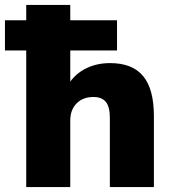

<svg xmlns="http://www.w3.org/2000/svg" viewBox="-51 -756 694 776"><path d="M55 0V-552H-31V-674H55V-736H233V-674H422V-552H233V-402H218Q243 -450 289 -475.5Q335 -501 394 -501Q484 -501 527.5 -448.5Q571 -396 571 -287V0H393V-279Q393 -325 376.5 -344.5Q360 -364 327 -364Q284 -364 258.5 -338Q233 -312 233 -269V0Z"/></svg>

Font: Mulish ExtraLight Black
Style: Regular
Weight: 900
Version: Version 3.603